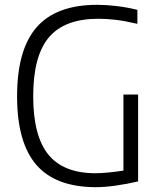

<svg xmlns="http://www.w3.org/2000/svg" viewBox="-20 -769 657 798"><path d="M376 9Q210 8 130.5 -84.5Q51 -177 51 -369Q51 -563 132.5 -656Q214 -749 384 -749Q419 -749 463 -744Q507 -739 551 -728V-670Q499 -682 462 -686.5Q425 -691 389 -691Q248 -691 183 -613.5Q118 -536 118 -369Q118 -204 181 -126.5Q244 -49 377 -49Q398 -49 430 -52Q462 -55 493 -60V-376H554V-15Q507 -4 460.5 2.5Q414 9 376 9Z"/></svg>

Font: Encode Sans Narrow
Style: Light
Weight: 300
Designer: Pablo Impallari, Andres Torresi
Foundry: Pablo Impallari, Andres Torresi
Version: Version 1.000; ttfautohint (v1.00) -l 8 -r 50 -G 200 -x 14 -